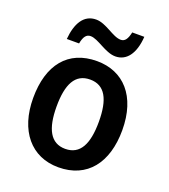

<svg xmlns="http://www.w3.org/2000/svg" viewBox="-138 -846 840 956"><g transform="rotate(20 282.0 -368.5)"><path d="M103 -605H168C175 -644 189 -659 210 -659C251 -659 305 -606 359 -606C417 -606 456 -655 462 -747H398C390 -710 378 -693 356 -693C313 -693 262 -746 208 -746C142 -746 110 -688 103 -605ZM518 -272C518 -453 423 -553 283 -553C130 -553 46 -448 46 -272C46 -99 137 10 281 10C434 10 518 -100 518 -272ZM170 -272C170 -390 203 -455 282 -455C361 -455 394 -390 394 -272C394 -154 361 -88 282 -88C204 -88 170 -154 170 -272Z"/></g></svg>

Font: Noto Sans Myanmar UI SemiCondensed SemiBold
Style: Regular
Weight: 600
Width: 4
Designer: Monotype Design Team
Foundry: Monotype Imaging Inc.
Version: Version 2.103